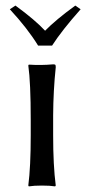

<svg xmlns="http://www.w3.org/2000/svg" viewBox="-20 -663 308 686"><path d="M116.2 -500Q78.1 -562 15.1 -629.9L35.2 -643.1Q106 -591.3 141.1 -553.2Q179.2 -592.3 249 -643.1L268.1 -629.9Q201.2 -554.7 166 -500ZM89.8 -234.9Q89.8 -367.7 81.1 -429.2L83 -432.1Q126 -429.2 169.9 -433.1Q175.8 -433.1 177.5 -431.6Q179.2 -430.2 179.2 -422.9Q170.4 -338.9 169.9 -251V-180.2Q169.9 -71.3 179.2 0L176.8 2.9Q158.7 0 129.9 0Q101.1 0 83 2.9L81.1 0Q89.8 -66.9 89.8 -180.2Z"/></svg>

Font: Biolilbert
Style: Regular
Weight: 400
Designer: Philipp H. Poll
Foundry: Philipp H. Poll
Version: Version 1.1.0